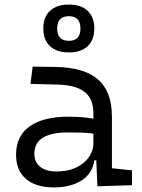

<svg xmlns="http://www.w3.org/2000/svg" viewBox="-20 -816 626 846"><path d="M409.2 4.9 404.3 -109.4H395.5Q388.2 -52.2 339.8 -21.2Q291.5 9.8 217.3 9.8Q137.7 9.8 94.2 -27.8Q50.8 -65.4 50.8 -134.3Q50.8 -216.3 110.4 -259Q169.9 -301.8 281.7 -301.8Q345.7 -301.8 391.6 -293V-315.9Q391.6 -381.3 352.1 -411.6Q312.5 -441.9 231 -443.4L114.3 -446.3L124 -522.5L224.6 -521Q352.1 -519 412.6 -465.3Q473.1 -411.6 473.1 -303.7V-74.7L561.5 -65.4V0ZM391.6 -227.1Q364.7 -231 336.2 -231.7Q307.6 -232.4 279.3 -232.4Q131.3 -232.4 131.3 -138.7Q131.3 -101.6 157 -81.1Q182.6 -60.5 228.5 -60.5Q279.8 -60.5 316.2 -78.1Q352.5 -95.7 372.1 -124Q391.6 -152.3 391.6 -184.1ZM283.2 -585Q230 -585 200.4 -612.5Q170.9 -640.1 170.9 -690.4Q170.9 -740.7 200.4 -768.3Q230 -795.9 283.2 -795.9Q336.9 -795.9 366.2 -768.3Q395.5 -740.7 395.5 -690.4Q395.5 -640.1 366.2 -612.5Q336.9 -585 283.2 -585ZM283.2 -636.2Q334.5 -636.2 334.5 -690.4Q334.5 -744.6 283.2 -744.6Q231.9 -744.6 231.9 -690.4Q231.9 -636.2 283.2 -636.2Z"/></svg>

Font: Cascadia Mono NF SemiLight
Style: Regular
Weight: 350
Monospace: yes
Designer: Aaron Bell
Foundry: Saja Typeworks
Version: Version 2404.023; ttfautohint (v1.8.4)